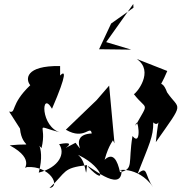

<svg xmlns="http://www.w3.org/2000/svg" viewBox="-20 -892 917 971"><path d="M81 -242C91 -131 172 -172 29 -157C169 -82 83 -28 116 -47C232 -55 290 51 230 59C319 -24 294 -42 420 -57C410 50 426 -103 355 -117C498 -63 531 65 424 -50C417 -68 596 93 595 -30C553 -29 676 -60 755 55C710 -4 730 -59 676 -13C735 -164 756 -201 755 -273C791 -238 785 -342 768 -173C917 -385 889 -331 825 -425C794 -509 778 -419 826 -533L671 -594C763 -532 669 -419 657 -416C723 -330 736 -383 665 -256C675 -322 702 -142 650 -204C627 -65 658 -38 587 -21C574 -81 552 -124 509 -84C555 -251 598 -128 476 -332L559 -167L532 -459L469 -386L313 -236C408 -180 436 -263 444 -217C317 -211 427 -86 362 -170C237 -105 406 -187 279 -163C312 -117 280 -46 176 -19C216 -169 137 -197 190 -143C221 -270 141 -259 289 -221C183 -246 187 -440 243 -342C323 -527 308 -535 284 -510V-558C106 -561 109 -490 133 -461C29 -362 64 -317 26 -328ZM542 -773 481 -643 644 -641 517 -679 654 -872 655 -853Z"/></svg>

Font: Asimov Silicon
Style: Regular
Weight: 400
Designer: Google
Version: Version 2.000980; 2014